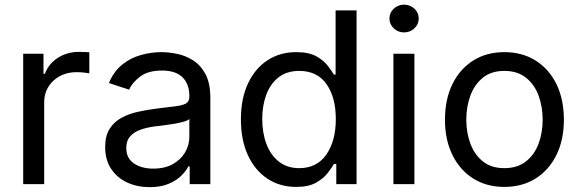

<svg xmlns="http://www.w3.org/2000/svg" viewBox="-20 -771 2432 804"><path d="M77.1 0V-545.9H162.1V-461.9H168Q183.1 -503.4 221.9 -528.6Q260.7 -553.7 309.6 -553.7Q319.3 -553.7 332.8 -553.2Q346.2 -552.7 354 -552.2V-463.9Q350.1 -464.8 334.5 -466.8Q318.8 -468.8 301.3 -468.8Q242.2 -468.8 203.6 -432.9Q165 -397 165 -341.8V0Z M606.4 12.7Q554.7 12.7 512.5 -6.8Q470.2 -26.4 445.3 -64Q420.4 -101.6 420.4 -155.3Q420.4 -202.1 439 -231.4Q457.5 -260.7 488.5 -277.6Q519.5 -294.4 557.1 -302.7Q594.7 -311 632.8 -315.9Q681.6 -322.3 712.4 -325.7Q743.2 -329.1 758.1 -337.4Q772.9 -345.7 772.9 -365.7V-368.7Q772.9 -419.4 744.1 -447.5Q715.3 -475.6 658.7 -475.6Q599.6 -475.6 566.4 -450Q533.2 -424.3 520.5 -395.5L436 -423.3Q457 -473.1 492.7 -501.2Q528.3 -529.3 571.3 -541Q614.3 -552.7 656.2 -552.7Q683.6 -552.7 718.5 -546.1Q753.4 -539.6 785.9 -520Q818.4 -500.5 839.6 -462.2Q860.8 -423.8 860.8 -359.9V0H774.4V-74.2H768.6Q759.3 -55.2 738.8 -34.9Q718.3 -14.6 685.5 -1Q652.8 12.7 606.4 12.7ZM621.6 -64.9Q670.4 -64.9 704.1 -84Q737.8 -103 755.4 -133.5Q772.9 -164.1 772.9 -197.3V-272.9Q767.6 -266.6 749.5 -261.5Q731.4 -256.3 708.3 -252.4Q685.1 -248.5 663.3 -245.8Q641.6 -243.2 628.9 -241.7Q597.2 -237.8 569.6 -228.3Q542 -218.8 525.4 -200.4Q508.8 -182.1 508.8 -150.9Q508.8 -108.4 540.8 -86.7Q572.8 -64.9 621.6 -64.9Z M1219.7 11.7Q1151.9 11.7 1099.6 -22.9Q1047.4 -57.6 1018.1 -121.1Q988.8 -184.6 988.8 -271.5Q988.8 -357.9 1018.3 -421.1Q1047.9 -484.4 1100.1 -518.6Q1152.3 -552.7 1220.2 -552.7Q1273.4 -552.7 1304.7 -535.2Q1335.9 -517.6 1352.8 -495.4Q1369.6 -473.1 1378.4 -458.5H1385.3V-727.5H1473.1V0H1388.2V-84.5H1378.4Q1369.6 -69.3 1352.3 -46.6Q1335 -23.9 1303.5 -6.1Q1272 11.7 1219.7 11.7ZM1232.9 -66.9Q1307.1 -66.9 1346.7 -124Q1386.2 -181.2 1386.2 -272.5Q1386.2 -362.8 1347.4 -418.5Q1308.6 -474.1 1232.9 -474.1Q1181.2 -474.1 1146.7 -447.3Q1112.3 -420.4 1095.2 -374.8Q1078.1 -329.1 1078.1 -272.5Q1078.1 -215.3 1095.5 -168.7Q1112.8 -122.1 1147.5 -94.5Q1182.1 -66.9 1232.9 -66.9Z M1627.4 0V-545.9H1715.3V0ZM1671.9 -635.3Q1647 -635.3 1628.9 -652.3Q1610.8 -669.4 1610.8 -693.4Q1610.8 -717.8 1628.9 -734.6Q1647 -751.5 1671.9 -751.5Q1697.3 -751.5 1715.3 -734.6Q1733.4 -717.8 1733.4 -693.4Q1733.4 -669.4 1715.3 -652.3Q1697.3 -635.3 1671.9 -635.3Z M2091.8 11.7Q2017.6 11.7 1961.7 -23.4Q1905.8 -58.6 1874.5 -122.1Q1843.3 -185.5 1843.3 -269.5Q1843.3 -355 1874.5 -418.7Q1905.8 -482.4 1961.7 -517.6Q2017.6 -552.7 2091.8 -552.7Q2166.5 -552.7 2222.7 -517.6Q2278.8 -482.4 2310.1 -418.7Q2341.3 -355 2341.3 -269.5Q2341.3 -185.5 2310.1 -122.1Q2278.8 -58.6 2222.7 -23.4Q2166.5 11.7 2091.8 11.7ZM2091.8 -66.9Q2147 -66.9 2182.6 -95.2Q2218.3 -123.5 2235.4 -169.7Q2252.4 -215.8 2252.4 -269.5Q2252.4 -323.7 2235.4 -370.4Q2218.3 -417 2182.6 -445.6Q2147 -474.1 2091.8 -474.1Q2037.1 -474.1 2002 -445.6Q1966.8 -417 1949.7 -370.6Q1932.6 -324.2 1932.6 -269.5Q1932.6 -215.8 1949.7 -169.7Q1966.8 -123.5 2002 -95.2Q2037.1 -66.9 2091.8 -66.9Z"/></svg>

Font: Inter-Regular
Style: Regular
Weight: 400
Designer: Rasmus Andersson
Foundry: rsms
Version: Version 4.000;git-a52131595